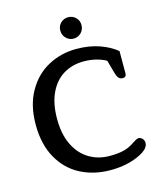

<svg xmlns="http://www.w3.org/2000/svg" viewBox="-131 -992 930 1102"><g transform="rotate(-15 334.0 -441.5)"><path d="M316 -834Q316 -861 334.5 -879Q353 -897 379 -897Q405 -897 423.5 -879Q442 -861 442 -834Q442 -807 423.5 -788.5Q405 -770 379 -770Q353 -770 334.5 -788.5Q316 -807 316 -834ZM40 -349Q40 -464 86.5 -545.5Q133 -627 209.5 -668Q286 -709 377 -709Q452 -709 512.5 -688Q573 -667 614 -633V-500Q614 -478 592 -478Q576 -478 567 -489.5Q558 -501 551 -528L532 -597Q511 -610 476 -619.5Q441 -629 399 -629Q331 -629 278.5 -597Q226 -565 196.5 -502Q167 -439 167 -349Q167 -258 198 -194.5Q229 -131 283 -98.5Q337 -66 405 -66Q453 -66 487 -74Q521 -82 554 -105Q579 -122 589 -122Q602 -122 612 -111.5Q622 -101 622 -86Q622 -59 588 -36Q556 -15 505.5 -0.5Q455 14 388 14Q290 14 211 -27Q132 -68 86 -150Q40 -232 40 -349Z"/></g></svg>

Font: Maitree Semibold
Style: Regular
Weight: 600
Designer: CadsonDemak Team
Foundry: CadsonDemak
Version: Version 1.010